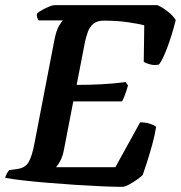

<svg xmlns="http://www.w3.org/2000/svg" viewBox="-33 -724 701 744"><path d="M441 0Q411 0 364 -2Q317 -4 262.5 -7.5Q208 -11 154 -15.5Q100 -20 56 -25Q12 -30 -13 -35Q-11 -44 -6 -52.5Q-1 -61 3 -65L33 -69Q64 -73 77.5 -95Q91 -117 101 -171L177 -565Q185 -607 196 -624.5Q207 -642 211 -645H117Q114 -648 111.5 -655Q109 -662 110 -671Q117 -678 130.5 -685.5Q144 -693 157.5 -698.5Q171 -704 177 -704H577Q596 -696 617 -679.5Q638 -663 648 -646Q633 -587 615 -539Q597 -491 583 -474Q566 -470 549 -474.5Q532 -479 524 -484L526 -626Q508 -631 465.5 -637.5Q423 -644 369 -644Q343 -644 328.5 -631.5Q314 -619 307.5 -600.5Q301 -582 297 -565L264 -395Q314 -395 361 -397.5Q408 -400 454 -406L463 -393Q457 -371 450.5 -354.5Q444 -338 440 -331H251L215 -145Q210 -118 200.5 -100.5Q191 -83 184 -76H414L510 -250Q532 -250 549.5 -244Q567 -238 572 -232Q567 -200 557 -164Q547 -128 537 -96.5Q527 -65 520 -46Q512 -38 496.5 -27Q481 -16 465.5 -8Q450 0 441 0Z"/></svg>

Font: Texturina 72pt 72pt Regular
Style: Bold Italic
Weight: 700
Italic angle: -11°
Designer: Guillermo Torres Carreño
Foundry: Omnibus-Type
Version: Version 1.002; ttfautohint (v1.8.3)